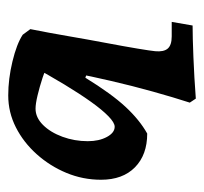

<svg xmlns="http://www.w3.org/2000/svg" viewBox="-35 -464 507 478"><g transform="rotate(90 219.0 -225.5)"><path d="M218 8Q177 8 133.5 -2.5Q90 -13 67 -28L157 -190L174 -184Q214 -249 246.5 -284Q279 -319 313 -338Q366 -338 397 -307.5Q428 -277 428 -223Q428 -178 411 -137Q394 -96 364.5 -63Q335 -30 297.5 -11Q260 8 218 8ZM67 -28 53 -47Q62 -92 70.5 -141.5Q79 -191 87.5 -236Q96 -281 101.5 -314Q107 -347 108 -358Q110 -379 101.5 -389Q93 -399 71 -399H35L44 -451Q72 -451 122.5 -453Q173 -455 226 -459L236 -444Q223 -404 208.5 -352Q194 -300 182 -248Q170 -196 162 -155ZM143 -48 132 -94Q151 -85 174 -77.5Q197 -70 218 -65Q239 -60 251 -60Q273 -60 291.5 -78.5Q310 -97 321 -127Q332 -157 332 -190Q332 -218 321.5 -237.5Q311 -257 296 -257Q286 -257 270 -241.5Q254 -226 234 -198Q214 -170 191 -132Q168 -94 143 -48Z"/></g></svg>

Font: Alegreya SemiBold
Style: Italic
Weight: 600
Italic angle: -7°
Designer: Juan Pablo del Peral
Foundry: Huerta Tipografica
Version: Version 2.009